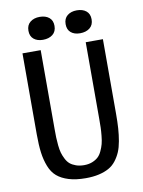

<svg xmlns="http://www.w3.org/2000/svg" viewBox="-93 -892 728 978"><g transform="rotate(-10 271.0 -403.0)"><path d="M181.2 -828.1Q211.4 -828.1 229.7 -813.2Q248 -798.3 248 -770Q248 -740.7 228.5 -725.3Q209 -710 178.2 -710Q148.9 -710 130.9 -724.9Q112.8 -739.7 112.8 -768.1Q112.8 -797.4 132.1 -812.7Q151.4 -828.1 181.2 -828.1ZM373 -828.1Q403.3 -828.1 421.6 -813.2Q439.9 -798.3 439.9 -770Q439.9 -740.7 420.4 -725.3Q400.9 -710 370.1 -710Q340.8 -710 323 -724.9Q305.2 -739.7 305.2 -768.1Q305.2 -797.4 324.2 -812.7Q343.3 -828.1 373 -828.1ZM479 -273.9Q479 -231.4 476.8 -199Q474.6 -166.5 469 -134.5Q463.4 -102.5 453.6 -79.6Q443.8 -56.6 428.2 -36.4Q412.6 -16.1 390.6 -3.9Q368.7 8.3 338.9 15.1Q309.1 22 271 22Q219.7 22 183.1 10.7Q146.5 -0.5 123 -20.5Q99.6 -40.5 86.4 -74.2Q73.2 -107.9 68.1 -147Q63 -186 63 -241.2V-660.2H157.2V-252Q157.2 -225.6 157.7 -208.5Q158.2 -191.4 160.6 -167.5Q163.1 -143.6 167.5 -128.2Q171.9 -112.8 180.7 -95.5Q189.5 -78.1 201.4 -68.1Q213.4 -58.1 231.9 -51.5Q250.5 -44.9 273.9 -44.9Q297.4 -44.9 315.9 -52.2Q334.5 -59.6 346.4 -70.6Q358.4 -81.5 366.9 -100.1Q375.5 -118.7 379.9 -135.3Q384.3 -151.9 386.7 -177Q389.2 -202.1 389.6 -219.5Q390.1 -236.8 390.1 -263.2V-660.2H479Z"/></g></svg>

Font: Sansita Light
Style: Regular
Weight: 300
Designer: Pablo Cosgaya
Foundry: Omnibus-Type
Version: Version 1.006;hotconv 1.0.109;makeotfexe 2.5.65596